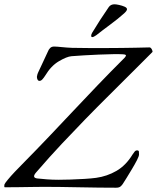

<svg xmlns="http://www.w3.org/2000/svg" viewBox="-39 -870 731 895"><path d="M502 5Q466 5 421 4.5Q376 4 329.5 3Q283 2 240.5 1.5Q198 1 167 1Q151 1 117.5 1.5Q84 2 47.5 2.5Q11 3 -16 3Q-20 3 -19 -4Q-18 -11 -18 -11Q-16 -16 -2.5 -32.5Q11 -49 30 -69Q49 -89 64 -104Q133 -174 190.5 -234.5Q248 -295 302.5 -353Q357 -411 415 -471.5Q473 -532 542 -601Q546 -605 548 -610.5Q550 -616 533 -617Q517 -618 487 -617.5Q457 -617 421.5 -615.5Q386 -614 352.5 -612Q319 -610 294 -608Q272 -606 235.5 -584.5Q199 -563 172 -518Q165 -507 158.5 -500Q152 -493 145 -493Q139 -493 136 -499Q133 -505 133 -512Q133 -515 135 -522Q137 -529 141 -537Q150 -557 163 -584Q176 -611 183 -627Q188 -640 195 -646.5Q202 -653 213 -653Q225 -653 248.5 -650.5Q272 -648 297 -647Q333 -646 378.5 -646Q424 -646 455 -646Q494 -646 527 -646.5Q560 -647 592 -647.5Q624 -648 658 -649Q664 -649 669 -639.5Q674 -630 671 -627L594 -550Q524 -480 466.5 -423Q409 -366 356.5 -312Q304 -258 249 -199.5Q194 -141 130 -67Q107 -41 136 -38Q156 -36 180 -34Q204 -32 235 -32Q256 -32 288.5 -33Q321 -34 354 -36Q387 -38 409 -41Q460 -48 504 -73.5Q548 -99 579 -150Q583 -156 588 -162.5Q593 -169 600 -169Q608 -169 608.5 -163Q609 -157 609 -150Q609 -142 599.5 -123.5Q590 -105 576.5 -82.5Q563 -60 551 -40.5Q539 -21 533 -12Q529 -6 522.5 -0.5Q516 5 502 5ZM392 -697Q386 -697 386 -703Q386 -710 391 -718Q409 -748 428.5 -778Q448 -808 468 -837Q477 -850 495 -850Q502 -850 516 -847Q530 -844 541.5 -839Q553 -834 553 -827Q553 -820 540 -808Q511 -782 475 -755.5Q439 -729 410 -706Q403 -701 398.5 -699Q394 -697 392 -697Z"/></svg>

Font: EB Garamond
Style: Italic
Weight: 400
Italic angle: -17.2°
Designer: Georg Duffner and Octavio Pardo
Foundry: Georg Duffner
Version: Version 1.001